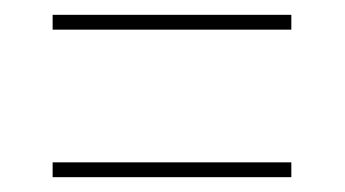

<svg xmlns="http://www.w3.org/2000/svg" viewBox="-20 -487 465 259"><path d="M51 -447H373V-467H51ZM51 -248H373V-268H51Z"/></svg>

Font: Noto Serif Display Condensed Extra
Style: Regular
Weight: 800
Width: 3
Designer: Monotype Design Team
Foundry: Monotype Imaging Inc.
Version: Version 1.900